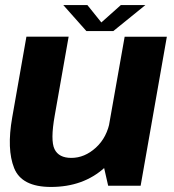

<svg xmlns="http://www.w3.org/2000/svg" viewBox="-20 -739 693 764"><path d="M410.4 0H539.6L643.9 -592.7H476L388.3 -97ZM253.1 -593H85.1L28.5 -271.2Q6.3 -145.1 36.3 -70.1Q66.3 4.9 182.7 4.9Q311.5 4.9 395.8 -71.5Q480.1 -148 493.8 -226L418.1 -260.8Q406.4 -192.4 361.5 -151.5Q316.7 -110.7 263.8 -110.7Q213.9 -110.7 197 -145.5Q180.1 -180.3 197.8 -279.4ZM323.8 -615.3H430.8L558.6 -718.9H460.9L383.3 -649.7L327.7 -718.9H231.8Z"/></svg>

Font: Anybody Thin
Style: Italic
Weight: 100
Italic angle: -10°
Designer: Tyler Finck
Foundry: Etcetera Type Company
Version: Version 1.114;gftools[0.9.25]